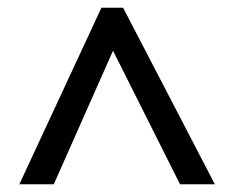

<svg xmlns="http://www.w3.org/2000/svg" viewBox="-20 -739 604 496"><path d="M30 -263H119L272 -608L445 -263H535L298 -719H242Z"/></svg>

Font: Noto Sans Georgian Medium
Style: Regular
Weight: 500
Designer: Monotype Design Team, Akaki Razmadze
Foundry: Google LLC
Version: Version 2.005